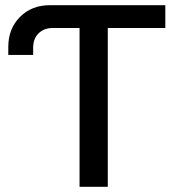

<svg xmlns="http://www.w3.org/2000/svg" viewBox="-20 -721 695 741"><path d="M618 -701V-613H396V0H287V-613H184Q150 -613 129 -592.5Q108 -572 108 -537V-509H12V-540Q12 -610 57 -655.5Q102 -701 173 -701Z"/></svg>

Font: LT Superior Semi-bold
Style: Regular
Weight: 600
Designer: Daniel Lyons
Foundry: LyonsType
Version: Version 1.0